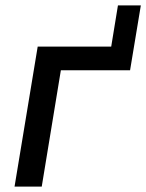

<svg xmlns="http://www.w3.org/2000/svg" viewBox="-20 -693 543 713"><path d="M34 0 120 -520H393L418 -673H503L463 -432H206L135 0Z"/></svg>

Font: Iosevka Semibold Oblique
Style: Regular
Weight: 600
Italic angle: -9°
Monospace: yes
Designer: Belleve Invis
Foundry: Belleve Invis
Version: Version 32.5.0; ttfautohint (v1.8.4)